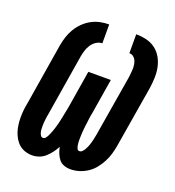

<svg xmlns="http://www.w3.org/2000/svg" viewBox="-135 -841 869 955"><g transform="rotate(20 300.0 -363.5)"><path d="M344 8Q326 8 309.5 2Q293 -4 283 -17Q273 -30 266.5 -46Q260 -62 257 -79Q248 -62 236.5 -46.5Q225 -31 210.5 -18Q196 -5 178 1.5Q160 8 142 8Q122 8 104 2Q86 -4 72.5 -15.5Q59 -27 49.5 -43Q40 -59 34.5 -76Q29 -93 26.5 -112Q24 -131 24 -150.5Q24 -170 26 -189.5Q28 -209 32 -228L85 -553Q89 -576 96.5 -599.5Q104 -623 116.5 -644Q129 -665 147 -683Q165 -701 187 -713Q209 -725 232.5 -730Q256 -735 280 -735V-635Q263 -635 248 -625Q233 -615 223.5 -600.5Q214 -586 209 -569.5Q204 -553 201 -537L148 -212Q146 -204 145 -195.5Q144 -187 143 -178.5Q142 -170 141.5 -162Q141 -154 141 -146Q141 -138 141.5 -129.5Q142 -121 144 -113.5Q146 -106 150.5 -99Q155 -92 163 -92Q171 -92 176.5 -99Q182 -106 185.5 -113Q189 -120 192 -127.5Q195 -135 198 -142.5Q201 -150 203 -157.5Q205 -165 207.5 -172.5Q210 -180 211.5 -187.5Q213 -195 215 -202.5Q217 -210 218.5 -218Q220 -226 221.5 -233.5Q223 -241 224.5 -248.5Q226 -256 227.5 -263.5Q229 -271 230.5 -278.5Q232 -286 233 -294L263 -478H382L352 -294Q350 -285 348.5 -276Q347 -267 346 -258.5Q345 -250 344 -241Q343 -232 341.5 -223Q340 -214 339.5 -205Q339 -196 338 -187Q337 -178 337 -169.5Q337 -161 336.5 -152Q336 -143 336.5 -134.5Q337 -126 338.5 -117Q340 -108 343.5 -100Q347 -92 356 -92Q364 -92 370 -98Q376 -104 380 -110.5Q384 -117 387.5 -124.5Q391 -132 393.5 -139Q396 -146 398 -153.5Q400 -161 402 -168.5Q404 -176 405 -183.5Q406 -191 408 -198L462 -523Q463 -535 464.5 -546.5Q466 -558 466 -569.5Q466 -581 464 -592Q462 -603 457.5 -612.5Q453 -622 444 -628.5Q435 -635 423 -635V-735Q451 -735 478 -728.5Q505 -722 526 -706Q547 -690 560 -667Q573 -644 578.5 -617.5Q584 -591 583 -563Q582 -535 578 -507L524 -182Q520 -159 513.5 -136.5Q507 -114 496 -93Q485 -72 469.5 -52.5Q454 -33 433.5 -19.5Q413 -6 390 1Q367 8 344 8Z"/></g></svg>

Font: Iosevka Curly Slab ExObl
Style: Bold
Weight: 700
Width: 7
Italic angle: -9°
Monospace: yes
Designer: Belleve Invis
Foundry: Belleve Invis
Version: Version 11.0.0; ttfautohint (v1.8.3)